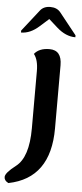

<svg xmlns="http://www.w3.org/2000/svg" viewBox="-103 -666 414 967"><g transform="rotate(5 103.5 -182.0)"><path d="M-22 268.6Q-43.5 258.3 -43.5 239.7Q-43.5 218.8 8.8 178.7Q71.8 130.4 71.8 -16.1V-305.7Q71.8 -362.8 49.3 -390.6Q73.7 -421.4 126 -421.4Q188 -421.4 188 -345.2V-25.9Q188 226.6 -22 268.6ZM250 -492.2Q201.2 -492.2 156.2 -532.2L111.3 -572.3L66.4 -532.2Q22 -492.2 -24.9 -492.2V-502L60.1 -610.4Q77.6 -633.3 111.8 -633.3Q145.5 -633.3 163.6 -610.4L250 -502Z"/></g></svg>

Font: ALMAS
Style: Bold
Weight: 700
Designer: ALMAS Font/ by Husham Jawad Kadhim, derived from the Bainsely font by/ Paul James MIller
Foundry: High-Logic / Made with FontCreator
Version: Version 1.411;September 19, 2021;FontCreator 14.0.0.2814 32-